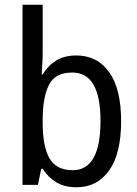

<svg xmlns="http://www.w3.org/2000/svg" viewBox="-20 -780 579 810"><path d="M75 -760V0H140L154 -68H160Q183 -32 217.5 -11Q252 10 303 10Q390 10 440.5 -61Q491 -132 491 -269Q491 -405 440.5 -475.5Q390 -546 302 -546Q252 -546 217 -524.5Q182 -503 160 -466H156Q157 -485 158.5 -509.5Q160 -534 160 -559V-760ZM404 -270Q404 -62 287 -62Q217 -62 188.5 -112.5Q160 -163 160 -262V-274Q160 -368 186 -421Q212 -474 285 -474Q404 -474 404 -270Z"/></svg>

Font: Noto Sans UI SemiCondensed
Style: Regular
Weight: 400
Width: 4
Designer: Monotype Design Team
Foundry: Monotype Imaging Inc.
Version: 1.001